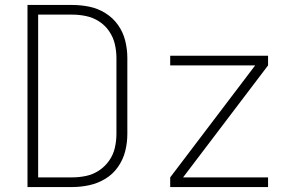

<svg xmlns="http://www.w3.org/2000/svg" viewBox="-20 -755 1192 775"><path d="M91 0H271Q306 0 340.5 -7.5Q375 -15 405.5 -33.5Q436 -52 456.5 -81.5Q477 -111 485.5 -145Q494 -179 494 -215V-521Q494 -556 485.5 -590.5Q477 -625 456.5 -654Q436 -683 405.5 -702Q375 -721 340.5 -728Q306 -735 271 -735H91ZM271 -39H134V-696H271Q300 -696 328 -690Q356 -684 380 -668.5Q404 -653 420.5 -629Q437 -605 443.5 -577Q450 -549 450 -521V-215Q450 -186 443.5 -158Q437 -130 420.5 -106.5Q404 -83 380 -67Q356 -51 328 -45Q300 -39 271 -39ZM667 0H1062V-39H719L1062 -491V-530H667V-491H1010L667 -39Z"/></svg>

Font: Iosevka Sparkle Extralight
Style: Regular
Weight: 200
Designer: Belleve Invis
Foundry: Belleve Invis
Version: Version 4.5.0; ttfautohint (v1.8.3)